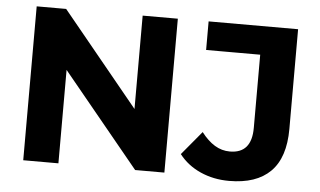

<svg xmlns="http://www.w3.org/2000/svg" viewBox="-50 -779 1450 870"><g transform="rotate(5 675.0 -344.0)"><path d="M83 0V-700H217L630 -196H565V-700H725V0H592L178 -504H243V0ZM1020 12Q949 12 889.5 -14.5Q830 -41 792 -90L882 -198Q911 -160 943 -140.5Q975 -121 1012 -121Q1111 -121 1111 -237V-570H865V-700H1272V-246Q1272 -116 1208 -52Q1144 12 1020 12Z"/></g></svg>

Font: Montserrat Thin
Style: Bold
Weight: 700
Version: Version 9.000